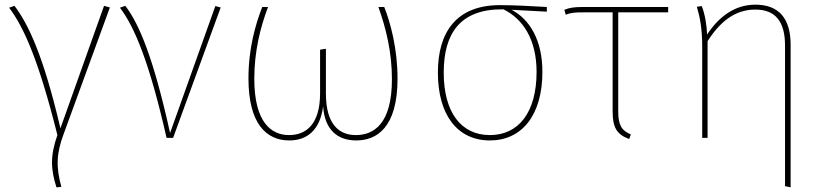

<svg xmlns="http://www.w3.org/2000/svg" viewBox="-20 -591 3531 823"><path d="M42 -566 19 -558C83 -474 147 -328 226 -12C195 76 197 134 222 212L243 210C220 126 221 68 253 -17L451 -559L426 -566L239 -41C166 -354 100 -490 42 -566Z M517 -566 494 -558C558 -474 621 -321 694 0H722L926 -559L903 -565L709 -21C639 -338 577 -489 517 -566Z M1627 -561H1602C1634 -472 1660 -368 1660 -252C1660 -58 1581 -12 1505 -12C1436 -12 1377 -55 1377 -190V-382L1352 -378V-191C1352 -57 1291 -12 1219 -12C1143 -12 1070 -66 1070 -254C1070 -368 1095 -472 1129 -561H1104C1075 -486 1045 -384 1045 -255C1045 -63 1120 11 1220 11C1296 11 1352 -33 1365 -135C1372 -33 1428 11 1507 11C1594 11 1684 -43 1684 -254C1684 -384 1653 -496 1627 -561Z M2324 -561C2260 -565 2179 -569 2123 -569C1936 -569 1857 -453 1857 -280C1857 -98 1941 11 2080 11C2216 11 2305 -96 2305 -283C2305 -418 2251 -508 2173 -549L2324 -541ZM2280 -283C2280 -108 2202 -12 2080 -12C1956 -12 1882 -110 1882 -280C1882 -447 1952 -552 2134 -551H2138C2222 -510 2280 -421 2280 -283Z M2844 -538V-561H2476C2442 -561 2421 -558 2399 -549L2405 -528C2429 -537 2444 -538 2480 -538H2606V-114C2606 -45 2623 -15 2677 5L2684 -15C2645 -31 2630 -54 2630 -114V-538Z M3218 -571C3129 -571 3061 -519 3011 -443C3009 -486 3002 -529 2988 -565L2967 -562C2980 -519 2990 -468 2990 -392V0H3013V-415C3066 -496 3128 -550 3218 -550C3304 -550 3345 -498 3345 -396V207L3369 212V-399C3369 -509 3321 -571 3218 -571Z"/></svg>

Font: Glow Sans SC Normal Thin
Style: Regular
Weight: 100
Designer: Ryoko NISHIZUKA (kana, bopomofo & ideographs); Paul D. Hunt (Latin, Greek & Cyrillic); Sandoll Communications, Soo-young
Version: Version 0.93